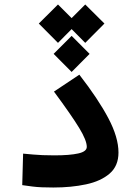

<svg xmlns="http://www.w3.org/2000/svg" viewBox="-20 -836 626 860"><path d="M218.8 3.9Q188.5 3.9 167 2.9Q145.5 2 125.5 -0.5Q105.5 -2.9 79.6 -6.8L83.5 -147.9Q108.9 -145.5 128.7 -143.8Q148.4 -142.1 170.7 -141.1Q192.9 -140.1 223.6 -140.1Q292.5 -140.1 330.6 -148.7Q368.7 -157.2 368.7 -178.2Q368.7 -207 334.7 -262.9Q300.8 -318.8 221.7 -425.8L335.4 -501.5Q419.9 -392.6 465.3 -306.6Q510.7 -220.7 510.7 -152.8Q510.7 -92.8 471.2 -58.6Q431.6 -24.4 365.5 -10.3Q299.3 3.9 218.8 3.9ZM361.8 -815.9 447.8 -730.5 361.8 -644 300.8 -705.6 239.7 -644 153.8 -730.5 239.7 -815.9 300.8 -754.9ZM300.8 -675.3 381.3 -594.7 300.8 -513.7 220.2 -594.7Z"/></svg>

Font: Cascadia Mono
Style: Bold
Weight: 700
Monospace: yes
Designer: Aaron Bell
Foundry: Saja Typeworks
Version: Version 2404.023; ttfautohint (v1.8.4)